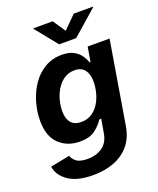

<svg xmlns="http://www.w3.org/2000/svg" viewBox="-175 -871 981 1191"><g transform="rotate(-20 316.0 -275.5)"><path d="M231.9 215.8Q126 215.8 68.4 175.5Q10.7 135.3 2.9 77.1L130.9 51.8Q136.7 73.7 159.7 91.6Q182.6 109.4 233.4 109.4Q292 109.4 331.1 81.1Q370.1 52.7 379.9 -1L396.5 -96.7L383.3 -95.7Q362.3 -62 325.7 -34.9Q289.1 -7.8 226.1 -7.8Q144 -7.8 89.8 -58.8Q35.6 -109.9 35.6 -212.9Q35.6 -274.9 53.5 -335.4Q71.3 -396 105.2 -445.1Q139.2 -494.1 188.5 -523.4Q237.8 -552.7 300.8 -552.7Q349.1 -552.7 379.2 -535.9Q409.2 -519 425.3 -495.1Q441.4 -471.2 447.8 -449.7L454.6 -450.7L470.7 -545.9H615.2L524.4 0Q511.7 74.2 471.2 121.8Q430.7 169.4 369.1 192.6Q307.6 215.8 231.9 215.8ZM274.4 -119.1Q314 -119.1 343.5 -138.2Q373 -157.2 392.3 -188.2Q411.6 -219.2 421.1 -256.3Q430.7 -293.5 430.7 -329.6Q430.7 -378.9 408.7 -407.2Q386.7 -435.5 342.3 -435.5Q304.2 -435.5 274.7 -416Q245.1 -396.5 225.1 -364.7Q205.1 -333 195.1 -295.4Q185.1 -257.8 185.1 -221.2Q185.1 -172.9 207.3 -146Q229.5 -119.1 274.4 -119.1ZM320.3 -767.1 376 -684.1 459.5 -767.1H586.9L586.4 -763.7L421.4 -619.1H309.1L192.4 -763.7L192.9 -767.1Z"/></g></svg>

Font: Inter
Style: Bold Italic
Weight: 700
Italic angle: -9.39999°
Designer: Rasmus Andersson
Foundry: rsms
Version: Version 4.001;git-9221beed3